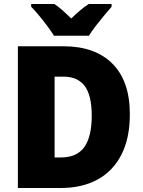

<svg xmlns="http://www.w3.org/2000/svg" viewBox="-20 -947 720 967"><path d="M634 -372Q634 -250 591 -167Q548 -84 470 -42Q392 0 284 0H70V-714H299Q459 -714 546.5 -626Q634 -538 634 -372ZM442 -365Q442 -467 406.5 -514Q371 -561 299 -561H255V-154H287Q367 -154 404.5 -206Q442 -258 442 -365ZM252 -767Q239 -788 218.5 -815.5Q198 -843 176 -869.5Q154 -896 137 -913V-927H254Q276 -912 295.5 -894.5Q315 -877 339 -854Q363 -877 384 -895Q405 -913 427 -927H542V-913Q526 -895 504.5 -869Q483 -843 462 -816Q441 -789 428 -767Z"/></svg>

Font: Noto Sans Lao Looped SemiCondensed Black
Style: Regular
Weight: 900
Width: 4
Designer: Mark Frömberg, Ben Mitchell
Foundry: The Fontpad Ltd
Version: Version 1.002; ttfautohint (v1.8.4.7-5d5b)